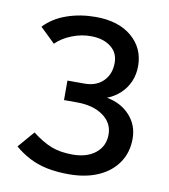

<svg xmlns="http://www.w3.org/2000/svg" viewBox="-73 -668 658 747"><g transform="rotate(10 256.0 -294.5)"><path d="M248 -342Q294 -342 321.5 -369.5Q349 -397 349 -442Q349 -481 320 -504Q291 -527 244 -528Q205 -529 166.5 -514Q128 -499 103 -474L44 -531Q79 -568 132 -586.5Q185 -605 246 -605Q336 -605 388.5 -560.5Q441 -516 441 -445Q441 -412 429 -384Q417 -356 394.5 -335Q372 -314 343 -303Q399 -293 434 -255Q469 -217 469 -163Q469 -109 441.5 -68.5Q414 -28 364.5 -6Q315 16 248 16Q200 16 161.5 8Q123 0 91.5 -16.5Q60 -33 33 -56L89 -121Q129 -90 164.5 -76Q200 -62 249 -62Q306 -62 340 -89.5Q374 -117 374 -163Q374 -209 334.5 -237Q295 -265 230 -265H180V-342Z"/></g></svg>

Font: Podkova Medium
Style: Regular
Weight: 500
Designer: Ilya Yudin
Foundry: Cyreal (www.cyreal.org)
Version: Version 2.103